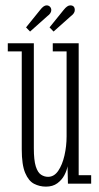

<svg xmlns="http://www.w3.org/2000/svg" viewBox="-20 -684 370 715"><path d="M151 11Q127.5 11 107 0.5Q86.5 -10 73.8 -40Q61 -70 61 -128V-492.5H9V-523H106V-132Q106 -87.5 113.2 -64.5Q120.5 -41.5 132.8 -33.5Q145 -25.5 159 -25.5Q181.5 -25.5 196.8 -47.8Q212 -70 220 -104.8Q228 -139.5 228 -176.5V-492.5H176.5V-523H273V-31.5H319.5V0H233L231.5 -65Q229 -49.5 219.8 -31.8Q210.5 -14 193.5 -1.5Q176.5 11 151 11ZM179.5 -566.5 164.5 -582 217 -647Q230.5 -664 241.5 -664Q258.5 -664 258.5 -646.5Q258.5 -634.5 244 -624ZM92 -566.5 77 -582 129.5 -647Q142.5 -664 153.5 -664Q161 -664 166 -659Q171 -654 171 -646.5Q171 -634.5 156.5 -624Z"/></svg>

Font: Imbue 10pt ExtraLight
Style: Regular
Weight: 200
Designer: Tyler Finck
Foundry: Etcetera Type Company
Version: Version 1.102; ttfautohint (v1.8.3)